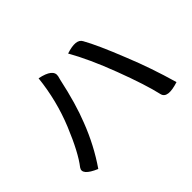

<svg xmlns="http://www.w3.org/2000/svg" viewBox="-128 -977 1255 1255"><g transform="rotate(-45 500.0 -349.5)"><path d="M173 -2Q64 -48 96 -93Q156 -169 226 -339Q296 -510 316 -697Q429 -674 416 -616L409 -589Q370 -407 320 -282Q262 -131 173 -2ZM936 -42Q821 -5 807 -59Q781 -173 709 -363Q637 -553 567 -675Q670 -709 694 -662Q742 -577 817 -388Q884 -224 936 -42Z"/></g></svg>

Font: Swei Half Moon CJK TC
Style: Medium
Weight: 500
Version: Version 2.125